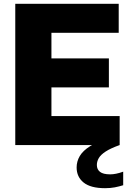

<svg xmlns="http://www.w3.org/2000/svg" viewBox="-20 -760 683 1006"><path d="M60 0V-740H602V-588H249.5V-152H607V0ZM172.5 -302V-454H550.5V-302ZM530.5 226Q455 226 418.2 196.5Q381.5 167 381.5 117.5Q381.5 85.5 398 57.5Q414.5 29.5 452.8 5.5Q491 -18.5 557 -38.5L607 0Q559.5 17 533.5 34Q507.5 51 497.5 68.5Q487.5 86 487.5 104.5Q487.5 127.5 504 140.5Q520.5 153.5 557.5 153.5Q571.5 153.5 588.2 150.2Q605 147 625.5 139.5V210.5Q605 217 582 221.5Q559 226 530.5 226Z"/></svg>

Font: Encode Sans SC Condensed Thin ExtraBold
Style: Regular
Weight: 800
Version: Version 3.002